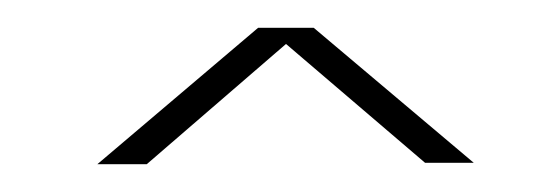

<svg xmlns="http://www.w3.org/2000/svg" viewBox="-20 -743 402 138"><path d="M50 -625H85.5L199 -723H165.5ZM285.5 -626H320.5L205.5 -723H172Z"/></svg>

Font: Anybody SemiExpanded ExtraLight
Style: Regular
Weight: 250
Width: 6
Version: Version 1.113;gftools[0.9.25]